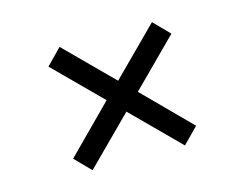

<svg xmlns="http://www.w3.org/2000/svg" viewBox="-63 -534 727 570"><g transform="rotate(-15 300.0 -248.5)"><path d="M158 -59 111 -107 252 -249 111 -390 158 -438 300 -296 442 -438 489 -390 348 -249 489 -107 442 -59 300 -201Z"/></g></svg>

Font: Livvic
Style: Italic
Weight: 400
Italic angle: -10°
Designer: Jacques Le Bailly, Baron von Fonthausen
Version: Version 1.001; ttfautohint (v1.8.2)